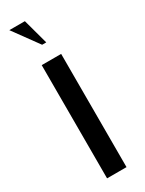

<svg xmlns="http://www.w3.org/2000/svg" viewBox="-183 -699 549 727"><g transform="rotate(-30 91.5 -335.5)"><path d="M134 -495V0H49V-495ZM89 -561 9 -671H77L107 -561Z"/></g></svg>

Font: Moniqa SemBd Heading
Style: Regular
Weight: 600
Designer: Rajesh Rajput
Foundry: Rajesh Rajput
Version: Version 1.000